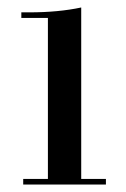

<svg xmlns="http://www.w3.org/2000/svg" viewBox="-20 -493 336 513"><path d="M197 -473V-15H263V0H42V-15H108V-445H37V-460H58Q136 -460 197 -473Z"/></svg>

Font: Elsie Swash Caps
Style: Regular
Weight: 400
Designer: Alejandro Inler
Foundry: Alejandro Inler
Version: 1.001